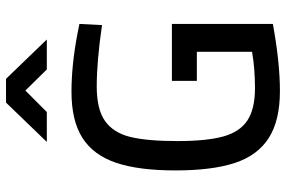

<svg xmlns="http://www.w3.org/2000/svg" viewBox="-180 -782 973 654"><g transform="rotate(-90 307.0 -455.5)"><path d="M53 0ZM53 -345Q53 -470 79 -547Q105 -624 163.5 -661.5Q222 -699 321 -699Q411 -699 517 -679L552 -672L548 -595Q425 -613 339 -613Q261 -613 221 -584.5Q181 -556 167 -498.5Q153 -441 153 -338Q153 -239 168.5 -182.5Q184 -126 223 -100Q262 -74 333 -74Q401 -74 457 -84V-272H358V-357H552V-13Q420 11 324 11Q223 11 163.5 -27Q104 -65 78.5 -142.5Q53 -220 53 -345ZM284 -922H365L499 -783H397L325 -856L252 -783H150Z"/></g></svg>

Font: Cairo SemiBold
Style: Regular
Weight: 600
Designer: Mohamed Gaber, the designers of Titillium
Foundry: Kief Type Foundry
Version: Version 2.009; ttfautohint (v1.5.33-1714) -l 8 -r 50 -G 200 